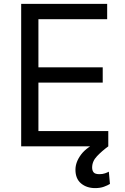

<svg xmlns="http://www.w3.org/2000/svg" viewBox="-20 -747 638 980"><path d="M88.1 0V-727.3H527V-649.1H176.1V-403.4H504.3V-325.3H176.1V-78.1H532.7V0ZM465.9 213.1Q422.2 213.1 393.6 189.1Q365.1 165.1 365.1 119.3Q365.1 79.9 394.5 41Q424 2.1 494.3 -29.8L532.7 0Q500.7 23.4 475.5 49.7Q450.3 76 450.3 108Q450.3 123.9 458.1 133Q465.9 142 487.2 142Q503.2 142 515.6 137.8Q528.1 133.5 535.5 129.3L541.2 191.8Q529.5 199.2 510.5 206.1Q491.5 213.1 465.9 213.1Z"/></svg>

Font: Inter Alia
Style: Regular
Weight: 400
Designer: Rasmus Andersson (Latin, Greek, Cyrillic etc.) and Evan from Shavian.info (Shavian, old style figures)
Foundry: Shavian.info
Version: Version 0.001;git-37ab20767